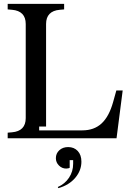

<svg xmlns="http://www.w3.org/2000/svg" viewBox="-20 -720 685 1000"><path d="M587 0H20V-29L43 -31Q78 -34 96 -52.5Q114 -71 114 -105V-595Q114 -629 96 -647.5Q78 -666 43 -669L20 -671V-700H314V-671L291 -669Q256 -666 238 -647.5Q220 -629 220 -595V-61H184V-41H409Q470 -41 509 -77Q548 -113 569 -188L586 -249H619ZM284 260 281 254Q318 238 339.5 205.5Q361 173 361 133V114H343V154Q342 155 336.5 156.5Q331 158 325 158Q303 158 287 142Q271 126 271 104Q271 79 289 62.5Q307 46 335 46Q366 46 385 66.5Q404 87 404 122Q404 168 372 206Q340 244 284 260Z"/></svg>

Font: Redaction
Style: Regular
Weight: 400
Designer: Jeremy Mickel / Forest Young
Foundry: MCKL
Version: Version 2.001; Redaction